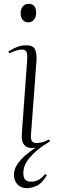

<svg xmlns="http://www.w3.org/2000/svg" viewBox="-20 -760 306 1004"><path d="M88 -690Q88 -713 99.5 -726.5Q111 -740 129 -740Q169 -740 169 -693Q169 -672 158 -657.5Q147 -643 128 -643Q111 -643 99.5 -655.5Q88 -668 88 -690ZM94 -60 122 -445Q124 -474 119 -487.5Q114 -501 95 -501Q70 -501 29 -481L24 -491Q50 -507 71 -515Q92 -523 118 -523Q154 -523 163.5 -501Q173 -479 171 -445L142 -56Q140 -30 147.5 -21Q155 -12 169 -12Q184 -12 200.5 -16Q217 -20 236 -31L242 -22Q229 -12 217 -5Q205 2 190 13Q150 44 126 76Q102 108 102 144Q102 169 112 179.5Q122 190 141 190Q161 190 178.5 182Q196 174 216 150L225 156Q200 199 172 211.5Q144 224 121 224Q90 224 71.5 204.5Q53 185 53 153Q53 126 69.5 101Q86 76 111.5 53.5Q137 31 165 13Q125 18 108 -1Q91 -20 94 -60Z"/></svg>

Font: Literata 72pt ExtraLight
Style: Italic
Weight: 200
Italic angle: -2°
Designer: Latin by Veronika Burian and Jose Scaglione. Greek by Irene Vlachou. Cyrillic by Vera Evstafieva
Foundry: TypeTogether
Version: Version 3.002